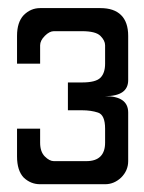

<svg xmlns="http://www.w3.org/2000/svg" viewBox="-20 -820 360 479"><path d="M80.1 -661.1Q65.4 -661.1 22.5 -661.1Q22.5 -677.7 22.5 -730.5Q22.5 -764.6 39.1 -782.2Q56.6 -799.8 80.1 -799.8Q129.9 -799.8 230.5 -799.8Q264.6 -799.8 282.2 -782.2Q299.8 -764.6 299.8 -730.5Q299.8 -714.8 299.8 -683.6Q299.8 -660.2 299.8 -620.1Q299.8 -580.1 242.2 -580.1Q299.8 -580.1 299.8 -539.1Q299.8 -499 299.8 -475.6Q299.8 -456.1 299.8 -418Q299.8 -394.5 282.2 -377Q264.6 -360.4 242.2 -360.4Q187.5 -360.4 80.1 -360.4Q56.6 -360.4 39.1 -377Q22.5 -394.5 22.5 -429.7Q22.5 -452.1 22.5 -499Q37.1 -499 80.1 -499Q80.1 -490.2 80.1 -463.9Q80.1 -441.4 91.8 -429.7Q103.5 -418 114.3 -418Q141.6 -418 195.3 -418Q218.8 -418 230.5 -429.7Q242.2 -441.4 242.2 -463.9Q242.2 -475.6 242.2 -499Q242.2 -533.2 224.6 -539.1Q207 -544.9 184.6 -544.9Q172.9 -544.9 149.4 -544.9Q149.4 -562.5 149.4 -614.3Q158.2 -614.3 184.6 -614.3Q218.8 -614.3 230.5 -626Q242.2 -637.7 242.2 -661.1Q242.2 -675.8 242.2 -707Q242.2 -718.8 230.5 -730.5Q218.8 -742.2 184.6 -742.2Q161.1 -742.2 114.3 -742.2Q103.5 -742.2 91.8 -730.5Q80.1 -718.8 80.1 -707Q80.1 -691.4 80.1 -661.1Z"/></svg>

Font: Alibu-Mazigh Belqasem 1
Style: Bold
Weight: 400
Designer: Mazigh Mubarik Belqasem
Version: Version 1.0